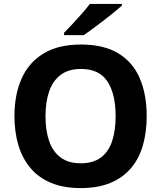

<svg xmlns="http://www.w3.org/2000/svg" viewBox="-20 -953 826 983"><path d="M731 -358Q731 -276 711.5 -208.5Q692 -141 650.5 -92Q609 -43 545 -16.5Q481 10 393 10Q306 10 242 -16.5Q178 -43 136.5 -92Q95 -141 74.5 -208.5Q54 -276 54 -359Q54 -469 91 -551.5Q128 -634 203.5 -679.5Q279 -725 395 -725Q511 -725 585.5 -680Q660 -635 695.5 -552.5Q731 -470 731 -358ZM213 -358Q213 -285 231.5 -231Q250 -177 290 -147Q330 -117 393 -117Q457 -117 496.5 -146.5Q536 -176 554 -230.5Q572 -285 572 -358Q572 -472 530 -536Q488 -600 395 -600Q331 -600 291 -570Q251 -540 232 -486Q213 -432 213 -358ZM604 -924Q587 -909 562.5 -889Q538 -869 510 -847.5Q482 -826 455.5 -806.5Q429 -787 409 -773H308V-785Q327 -804 351.5 -830.5Q376 -857 400 -884Q424 -911 440 -933H604Z"/></svg>

Font: Noto Sans Hebrew Thin
Style: Bold
Weight: 700
Version: Version 3.001